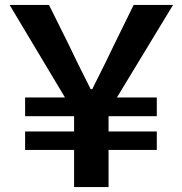

<svg xmlns="http://www.w3.org/2000/svg" viewBox="-20 -754 738 780"><path d="M82 -145H281V6H421V-145H617V-220H421V-282H617V-358H455L683 -734H523C493 -673 466 -618 442 -569C402 -484 358 -400 355 -392H348C345 -400 301 -484 261 -569C236 -618 210 -673 179 -734H19L244 -358H82V-282H281V-220H82Z"/></svg>

Font: Bithumb Trading Sans Bold
Style: Bold
Weight: 700
Designer: Ham Hyungwon
Foundry: Bithumb
Version: Version 0.500;FEAKit 1.0